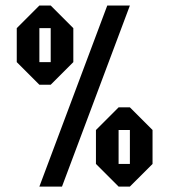

<svg xmlns="http://www.w3.org/2000/svg" viewBox="-20 -687 623 707"><path d="M375 -666.7H458.3L208.3 0H125ZM125 -458.3H166.7V-583.3H125ZM125 -375 41.7 -458.3V-583.3L125 -666.7H166.7L250 -583.3V-458.3L166.7 -375ZM416.7 -83.3H458.3V-208.3H416.7ZM416.7 0 333.3 -83.3V-208.3L416.7 -291.7H458.3L541.7 -208.3V-83.3L458.3 0Z"/></svg>

Font: Yulong
Style: Regular
Weight: 400
Designer: GGBotNet
Foundry: f0n7.com
Version: 1.00